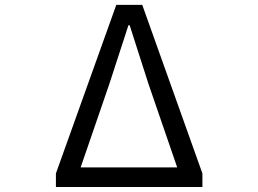

<svg xmlns="http://www.w3.org/2000/svg" viewBox="-20 -753 1040 773"><path d="M205.1 0V-54.7L448.2 -733.4H552.7L794.9 -54.7V0ZM304.7 -79.1H693.4L578.1 -414.1L502 -651.4H497.1L419.9 -414.1Z"/></svg>

Font: Gen Shin Gothic Monospace Regular
Style: Regular
Weight: 400
Designer: [Source Han Sans]
Ryoko NISHIZUKA  (kana & ideographs); Paul D. Hunt (Latin, Greek & Cyrillic); Wenlong ZHANG  (bopomofo
Version: Version 1.002.20150607